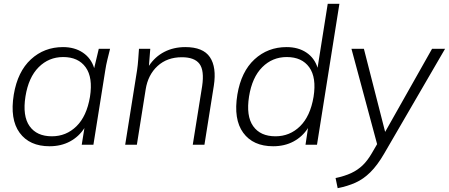

<svg xmlns="http://www.w3.org/2000/svg" viewBox="-20 -756 2345 1003"><path d="M239 8Q134 8 82.5 -62.5Q31 -133 52 -262Q72 -382 141.5 -446Q211 -510 309 -510Q370 -510 413 -481Q456 -452 472 -400L496 -501H555Q548 -473 541 -444.5Q534 -416 530 -389L468 0H407L421 -87Q392 -42 345.5 -17Q299 8 239 8ZM251 -44Q326 -44 379.5 -96.5Q433 -149 450 -250Q466 -351 427.5 -404.5Q389 -458 310 -458Q235 -458 182 -405Q129 -352 113 -252Q97 -150 134.5 -97Q172 -44 251 -44Z M634 0 696 -389Q700 -416 702 -444.5Q704 -473 706 -501H765L758 -412Q790 -460 838.5 -485Q887 -510 948 -510Q1041 -510 1076.5 -457.5Q1112 -405 1097 -308L1048 0H987L1036 -306Q1048 -388 1022 -422.5Q996 -457 930 -457Q853 -457 803 -411Q753 -365 741 -289L695 0Z M1407 8Q1302 8 1250.5 -62.5Q1199 -133 1220 -262Q1240 -382 1309.5 -446Q1379 -510 1477 -510Q1538 -510 1580.5 -481.5Q1623 -453 1639 -402L1692 -736H1753L1636 0H1576L1589 -87Q1560 -42 1513.5 -17Q1467 8 1407 8ZM1419 -44Q1494 -44 1547.5 -96.5Q1601 -149 1618 -250Q1634 -351 1595.5 -404.5Q1557 -458 1478 -458Q1403 -458 1350 -405Q1297 -352 1281 -252Q1265 -150 1302.5 -97Q1340 -44 1419 -44Z M1744 227 1733 174Q1781 164 1815 148Q1849 132 1874.5 107.5Q1900 83 1922 45L1950 -3L1816 -501H1881L1992 -67L2237 -501H2305L1986 48Q1951 108 1914.5 144Q1878 180 1836.5 198.5Q1795 217 1744 227Z"/></svg>

Font: Mulish Light
Style: Italic
Weight: 300
Italic angle: -9°
Designer: Vernon Adams
Foundry: Vernon Adams
Version: Version 3.603; ttfautohint (v1.8.3)